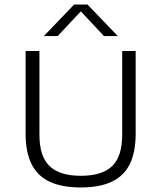

<svg xmlns="http://www.w3.org/2000/svg" viewBox="-20 -820 712 847"><path d="M336.5 7Q253 7 199 -18.5Q145 -44 119 -96.5Q93 -149 93 -231V-595H154V-225Q154 -130.5 198.5 -87.5Q243 -44.5 336.5 -44.5Q431 -44.5 475 -87.5Q519 -130.5 519 -225V-595H578.5V-231Q578.5 -149 552.8 -96.5Q527 -44 473.2 -18.5Q419.5 7 336.5 7ZM173.5 -661 307 -800H366L499.5 -661H438.5L327.5 -779.5H345.5L234.5 -661Z"/></svg>

Font: Encode Sans SC SemiExpanded Light
Style: Regular
Weight: 300
Width: 6
Designer: Multiple Designers
Foundry: Impallari Type
Version: Version 3.002